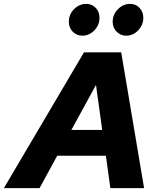

<svg xmlns="http://www.w3.org/2000/svg" viewBox="-74 -970 821 990"><path d="M-54 0 359 -700H551L669 0H495L472 -167H221L130 0ZM294 -300H453L421 -532ZM351 -786Q321 -786 301 -806.5Q281 -827 281 -858Q281 -896 308 -923Q335 -950 371 -950Q400 -950 419.5 -929.5Q439 -909 439 -878Q439 -841 412.5 -813.5Q386 -786 351 -786ZM577 -786Q548 -786 527.5 -806.5Q507 -827 507 -858Q507 -895 534 -922.5Q561 -950 597 -950Q626 -950 645.5 -929.5Q665 -909 665 -878Q665 -841 638.5 -813.5Q612 -786 577 -786Z"/></svg>

Font: Red Hat Text
Style: Bold Italic
Weight: 700
Italic angle: -12°
Designer: Pentagram, MCKL
Foundry: Pentagram, MCKL
Version: Version 1.023; ttfautohint (v1.8.3)